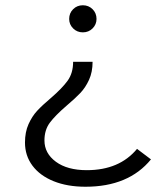

<svg xmlns="http://www.w3.org/2000/svg" viewBox="-20 -550 607 730"><path d="M243 -478Q243 -500 258 -515Q273 -530 295 -530Q317 -530 332 -515Q347 -500 347 -478Q347 -457 332 -442Q317 -427 295 -427Q273 -427 258 -442Q243 -457 243 -478ZM75 -8Q75 -48 88.5 -78Q102 -108 121.5 -129Q141 -150 173 -177Q216 -214 237 -243Q258 -272 258 -315H332Q332 -276 318.5 -246.5Q305 -217 285.5 -196.5Q266 -176 233 -148Q190 -111 169.5 -83.5Q149 -56 149 -16Q149 33 192.5 65Q236 97 310 97Q434 97 501 16L554 56Q469 160 305 160Q236 160 184 139Q132 118 103.5 80Q75 42 75 -8Z"/></svg>

Font: APTA Sans Regular
Style: Regular
Weight: 400
Version: Version 7.200